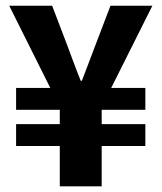

<svg xmlns="http://www.w3.org/2000/svg" viewBox="-20 -655 568 675"><path d="M190.2 0V-141.8H36.6V-218.7H190.2V-268.9H36.6V-345.8H156.8L12.4 -634.9H163.3L213.9 -502.4Q226.2 -469.4 238.4 -436.6Q250.5 -403.9 263.8 -371H267.8Q280.2 -403.9 293 -436.9Q305.9 -469.9 317.8 -502.4L368.4 -634.9H515.7L370.9 -345.8H491V-268.9H337.5V-218.7H491V-141.8H337.5V0Z"/></svg>

Font: Source Sans Variable
Style: Regular
Weight: 200
Designer: Paul D. Hunt
Foundry: Adobe Systems Incorporated
Version: Version 3.006;hotconv 1.0.111;makeotfexe 2.5.65597